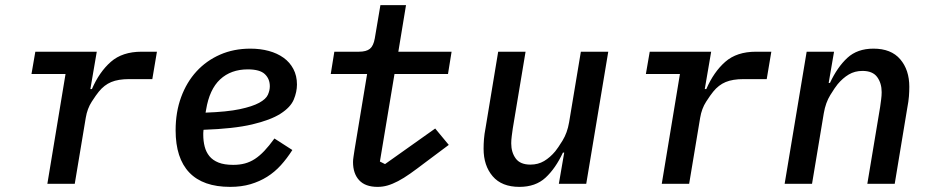

<svg xmlns="http://www.w3.org/2000/svg" viewBox="-20 -718 3640 750"><path d="M165 0 236 -429H103L118 -516H358L333 -370H339Q368 -437 413 -476.5Q458 -516 533 -516H593L575 -409H485Q442 -409 414.5 -397.5Q387 -386 366 -360Q356 -348 338.5 -321Q321 -294 315 -258L272 0Z M879 12Q773 12 719.5 -44Q666 -100 666 -209Q666 -280 687.5 -338.5Q709 -397 747.5 -439Q786 -481 839.5 -504.5Q893 -528 958 -528Q997 -528 1030 -519Q1063 -510 1087.5 -492.5Q1112 -475 1126 -448.5Q1140 -422 1140 -388Q1140 -359 1127.5 -329Q1115 -299 1076 -274Q1037 -249 965 -232Q893 -215 775 -211Q774 -204 774 -198.5Q774 -193 774 -191Q774 -167 779.5 -145.5Q785 -124 798 -108Q811 -92 833.5 -83Q856 -74 891 -74Q916 -74 936.5 -79.5Q957 -85 975.5 -97Q994 -109 1012.5 -128.5Q1031 -148 1052 -177L1122 -132Q1101 -99 1077 -72.5Q1053 -46 1023.5 -27.5Q994 -9 958.5 1.5Q923 12 879 12ZM948 -447Q882 -447 840 -408Q798 -369 785 -289L783 -278Q867 -281 916.5 -291.5Q966 -302 992.5 -316.5Q1019 -331 1026.5 -348Q1034 -365 1034 -381Q1034 -410 1014.5 -428.5Q995 -447 948 -447Z M1455 12Q1407 12 1383 -14Q1359 -40 1359 -85Q1359 -94 1361 -106.5Q1363 -119 1365 -133L1414 -429H1272L1286 -516H1382Q1411 -516 1425 -527.5Q1439 -539 1444 -568L1466 -698H1566L1536 -516H1744L1730 -429H1521L1464 -87L1484 -77L1680 -216L1733 -152L1642 -84Q1608 -58 1582.5 -40Q1557 -22 1535 -10.5Q1513 1 1494 6.5Q1475 12 1455 12Z M2184 -122H2179Q2150 -60 2111 -24Q2072 12 2009 12Q1940 12 1904.5 -29.5Q1869 -71 1869 -137Q1869 -155 1870.5 -174.5Q1872 -194 1877 -220L1926 -516H2033L1983 -216Q1981 -202 1979 -186.5Q1977 -171 1977 -158Q1977 -123 1994.5 -99Q2012 -75 2052 -75Q2082 -75 2105.5 -89Q2129 -103 2149 -127Q2159 -139 2177.5 -169Q2196 -199 2203 -240L2249 -516H2356L2270 0H2163Z M2565 0 2636 -429H2503L2518 -516H2758L2733 -370H2739Q2768 -437 2813 -476.5Q2858 -516 2933 -516H2993L2975 -409H2885Q2842 -409 2814.5 -397.5Q2787 -386 2766 -360Q2756 -348 2738.5 -321Q2721 -294 2715 -258L2672 0Z M3045 0 3131 -516H3238L3217 -394H3222Q3251 -456 3290 -492Q3329 -528 3392 -528Q3461 -528 3496.5 -486.5Q3532 -445 3532 -379Q3532 -361 3530.5 -341.5Q3529 -322 3524 -296L3475 0H3368L3418 -300Q3420 -314 3422 -329.5Q3424 -345 3424 -358Q3424 -393 3406.5 -417Q3389 -441 3349 -441Q3319 -441 3295.5 -427Q3272 -413 3252 -389Q3242 -377 3223.5 -347Q3205 -317 3198 -276L3152 0Z"/></svg>

Font: IBM Plex Mono Medm
Style: Italic
Weight: 500
Italic angle: -9°
Monospace: yes
Designer: Mike Abbink, Paul van der Laan, Pieter van Rosmalen
Foundry: Bold Monday
Version: Version 2.3